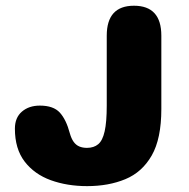

<svg xmlns="http://www.w3.org/2000/svg" viewBox="-20 -639 659 670"><path d="M284 10.5Q214.5 10.5 157.2 -10.2Q100 -31 66 -75.2Q32 -119.5 32 -190Q32 -228.5 56.5 -249.5Q81 -270.5 119 -270.5Q166.5 -270.5 188.8 -246Q211 -221.5 223.5 -174.5Q229 -155 237.2 -143.8Q245.5 -132.5 257 -127.8Q268.5 -123 283.5 -123Q307.5 -123 322.8 -135.8Q338 -148.5 345.2 -180.8Q352.5 -213 352.5 -270.5V-514.5Q352.5 -619 447.5 -619Q543 -619 543 -514.5V-258.5Q543 -155 509.5 -96.5Q476 -38 417.5 -13.8Q359 10.5 284 10.5Z"/></svg>

Font: Sono Monospace ExtraBold
Style: Regular
Weight: 800
Version: Version 2.112